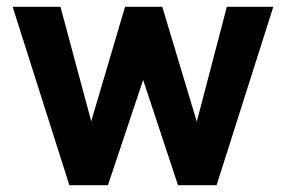

<svg xmlns="http://www.w3.org/2000/svg" viewBox="-20 -542 837 562"><path d="M17 -522H157L247 -187L346 -522H455L556 -186L644 -522H780L614 0H501L399 -308L296 0H183Z"/></svg>

Font: Radio Canada SemiBold
Style: Regular
Weight: 600
Designer: Charles Daoud, Etienne Aubert Bonn, Alexandre Saumier Demers, Jacques Le Bailly
Foundry: Radio-Canada
Version: Version 2.104; ttfautohint (v1.8.4.7-5d5b);gftools[0.9.28.de